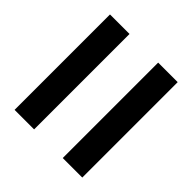

<svg xmlns="http://www.w3.org/2000/svg" viewBox="-71 -739 730 730"><g transform="rotate(-45 294.5 -374.0)"><path d="M38 -556H551V-451H38ZM38 -297H551V-192H38Z"/></g></svg>

Font: Noto Sans Tobesmart edit
Style: Bold
Weight: 700
Designer: Ryoko NISHIZUKA  (kana & ideographs); Paul D. Hunt (Latin, Greek & Cyrillic); Wenlong ZHANG  (bopomofo); Sandoll Communi
Foundry: Adobe Systems Incorporated
Version: Version 1.005 Oct 7, 2021